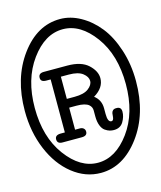

<svg xmlns="http://www.w3.org/2000/svg" viewBox="-209 -799 943 1126"><g transform="rotate(-15 262.5 -236.0)"><path d="M-75.2 -234.9Q-75.2 -433.1 23.9 -568.1Q123 -703.1 263.2 -703.1Q326.2 -703.1 387.2 -668.9Q448.2 -634.8 495.1 -575.9Q542 -517.1 571 -428Q600.1 -338.9 600.1 -236.8Q600.1 -37.6 500 96.7Q399.9 231 263.2 231Q170.4 231 92.3 168.9Q14.2 106.9 -30.5 0Q-75.2 -106.9 -75.2 -234.9ZM-14.2 -236.8Q-14.2 -60.1 70.3 54.4Q154.8 168.9 262.2 168.9Q370.1 168.9 454.1 54.4Q538.1 -60.1 538.1 -234.9Q538.1 -411.6 454.1 -526.4Q370.1 -641.1 263.2 -641.1Q154.3 -641.1 70.1 -525.9Q-14.2 -410.6 -14.2 -236.8ZM59.1 -26.9Q59.1 -52.7 92.8 -53.2H119.1V-375H92.8Q58.6 -375 59.1 -400.9Q59.1 -427.7 90.8 -428.2H234.9Q318.8 -428.2 360.8 -389.2Q402.8 -350.1 402.8 -307.1Q402.8 -249 338.9 -210.9Q377.9 -181.2 377.9 -130.9V-96.2Q377.9 -46.4 399.9 -45.9Q407.7 -45.9 411.4 -53Q415 -60.1 415.5 -70.1Q416 -80.1 417.5 -89.6Q418.9 -99.1 426 -106Q433.1 -112.8 445.8 -112.8H449.2Q477.1 -112.8 477.1 -84Q477.1 -53.2 459 -22.7Q440.9 7.8 400.9 7.8Q388.7 7.8 376.2 4.4Q363.8 1 348.9 -9Q334 -19 325 -42Q315.9 -64.9 315.9 -98.1V-133.8Q315.9 -154.8 299.8 -168.9Q278.8 -187 226.1 -187H181.2V-53.2H210.9Q224.1 -53.2 232.7 -45.7Q241.2 -38.1 241.2 -25.9Q241.2 0 208 0H90.8Q59.1 0 59.1 -26.9ZM181.2 -240.2H229Q285.2 -240.2 313 -261.2Q340.8 -282.2 340.8 -307.1Q340.8 -332 313.5 -353.5Q286.1 -375 229 -375H181.2Z"/></g></svg>

Font: CMU Typewriter Text
Style: Light
Weight: 200
Version: Version 0.7.0